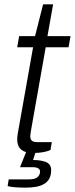

<svg xmlns="http://www.w3.org/2000/svg" viewBox="-20 -692 344 882"><path d="M135 11Q107 11 90 3Q73 -5 66 -19Q59 -33 59 -53Q59 -59 60 -66.5Q61 -74 62 -81L132 -475H59L68 -526H141L178 -672H224L198 -526H304L295 -475H190L123 -96Q122 -88 120.5 -80Q119 -72 119 -67Q119 -52 126.5 -45.5Q134 -39 154 -39H218L212 -3Q201 2 187.5 5Q174 8 160 9.5Q146 11 135 11ZM97 170Q76 170 53 168.5Q30 167 15 163L20 132H112Q140 132 152 122Q164 112 164 96Q164 87 156 81.5Q148 76 129 76H72L107 -11H149L132 43Q168 43 191.5 52.5Q215 62 215 90Q215 112 207 127.5Q199 143 183.5 152.5Q168 162 146 166Q124 170 97 170Z"/></svg>

Font: Archivo SemiBold ExtraLight
Style: Italic
Weight: 250
Italic angle: -10°
Version: Version 2.001